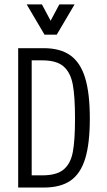

<svg xmlns="http://www.w3.org/2000/svg" viewBox="-20 -841 478 861"><path d="M382.8 -309.6Q382.8 -196.3 361.8 -128.9Q340.8 -61.5 295.9 -30.8Q251 0 176.8 0H61.5V-625H175.8Q250 -625 295.4 -592.8Q340.8 -560.5 361.8 -491.7Q382.8 -422.9 382.8 -309.6ZM316.4 -309.6Q316.4 -409.2 306.2 -462.9Q295.9 -516.6 264.6 -543.5Q233.4 -570.3 169.9 -570.3H122.1V-54.7H169.9Q234.4 -54.7 265.6 -81.1Q296.9 -107.4 306.6 -159.7Q316.4 -211.9 316.4 -309.6ZM246.1 -821.3H314.5L234.4 -685.5H179.7L99.6 -821.3H168L207 -748Z"/></svg>

Font: Sudo Light
Style: Regular
Weight: 300
Monospace: yes
Designer: Jens Kutilek
Foundry: Jens Kutilek
Version: Version 0.040